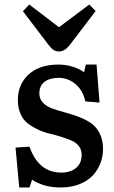

<svg xmlns="http://www.w3.org/2000/svg" viewBox="-20 -805 499 839"><path d="M237.8 -580.1Q224.1 -580.1 214.1 -586.7Q204.1 -593.3 189.9 -611.8L80.1 -755.9L107.9 -785.2L237.8 -686L370.1 -785.2L397.9 -756.8L282.2 -605Q261.2 -580.1 237.8 -580.1ZM64 14.2 47.9 -160.2 108.9 -164.1Q148.4 -50.8 248 -50.8Q288.1 -50.8 312.5 -71.3Q336.9 -91.8 336.9 -128.9Q336.9 -150.4 325 -166Q313 -181.6 293.5 -190.2Q273.9 -198.7 248.8 -206.8Q223.6 -214.8 197.5 -220.9Q171.4 -227.1 146.2 -238.8Q121.1 -250.5 101.6 -265.4Q82 -280.3 70.1 -306.6Q58.1 -333 58.1 -368.2Q58.1 -436.5 105.2 -479.7Q152.3 -522.9 235.8 -522.9Q267.1 -522.9 298.1 -513.4Q329.1 -503.9 347.2 -488.8L355 -522.9H401.9L415 -356.9L353 -361.8Q342.3 -410.6 309.8 -437.7Q277.3 -464.8 236.8 -464.8Q196.8 -464.8 174.3 -447.3Q151.9 -429.7 151.9 -397Q151.9 -373 167.2 -356.7Q182.6 -340.3 207 -331.3Q231.4 -322.3 261.2 -314.5Q291 -306.6 320.8 -295.7Q350.6 -284.7 375 -268.8Q399.4 -252.9 414.8 -223.6Q430.2 -194.3 430.2 -153.8Q430.2 -121.1 418.7 -91.3Q407.2 -61.5 385 -37.8Q362.8 -14.2 326.9 0Q291 14.2 246.1 14.2Q170.9 14.2 120.1 -20L108.9 14.2Z"/></svg>

Font: Literata Book Medium
Style: Regular
Weight: 500
Designer: Latin by Veronika Burian and Jose Scaglione. Greek by Irene Vlachou. Cyrillic by Vera Evstafieva
Foundry: TypeTogether
Version: Version 2.003;PS 002.003;hotconv 1.0.88;makeotf.lib2.5.64775